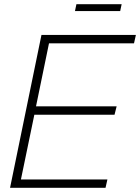

<svg xmlns="http://www.w3.org/2000/svg" viewBox="-20 -897 669 917"><path d="M629 -730H178L28 0H484L493 -40H80L144 -349H527L537 -389H152L214 -690H620ZM338 -844H554L561 -877H345Z"/></svg>

Font: Nacelle UltraLight
Style: Italic
Weight: 200
Italic angle: -12°
Designer: Sora Sagano
Foundry: Sora Sagano
Version: Version 1.000;FEAKit 1.0